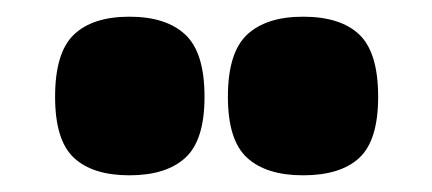

<svg xmlns="http://www.w3.org/2000/svg" viewBox="-20 -797 518 230"><path d="M343 -587Q299 -587 276 -608Q253 -629 253 -681Q253 -734 276 -755.5Q299 -777 343 -777Q388 -777 410.5 -755.5Q433 -734 433 -681Q433 -629 410.5 -608Q388 -587 343 -587ZM135 -587Q91 -587 68.5 -608Q46 -629 46 -681Q46 -734 68.5 -755.5Q91 -777 135 -777Q179 -777 202 -755.5Q225 -734 225 -681Q225 -629 202 -608Q179 -587 135 -587Z"/></svg>

Font: Georama ExtraCondensed Thin Black
Style: Regular
Weight: 900
Version: Version 1.001